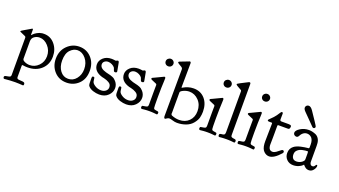

<svg xmlns="http://www.w3.org/2000/svg" viewBox="-72 -1377 3986 2258"><g transform="rotate(20 1920.5 -248.0)"><path d="M250 -27.3Q313.5 -27.3 360.8 -75.2Q408.2 -123 408.2 -195.3Q408.2 -266.6 360.8 -319.3Q313.5 -372.1 252.9 -372.1Q215.8 -372.1 186.5 -350.6Q158.2 -331.1 158.2 -289.1V-74.2Q158.2 -54.7 183.6 -43Q214.8 -27.3 250 -27.3ZM286.1 -430.7Q368.2 -430.7 421.4 -367.2Q474.6 -303.7 474.6 -214.8Q474.6 -116.2 408.2 -54.7Q341.8 6.8 237.3 6.8Q227.5 6.8 217.8 6.3Q208 5.9 200.2 4.9Q192.4 3.9 186.5 2.9Q180.7 2 176.8 2L172.9 1Q166 1 166 11.7V149.4V152.3Q166 175.8 188.5 177.7Q198.2 178.7 211.4 179.7Q224.6 180.7 230.5 181.2Q236.3 181.6 244.1 182.6Q252 183.6 255.4 185.5Q258.8 187.5 262.2 190.4Q265.6 193.4 266.6 197.8Q267.6 202.1 267.6 209Q267.6 223.6 255.9 223.6Q253.9 223.6 241.7 222.7Q229.5 221.7 208 220.7Q186.5 219.7 162.1 219.7Q129.9 219.7 98.1 221.7Q66.4 223.6 47.9 225.6L29.3 227.5Q12.7 227.5 12.7 208Q12.7 205.1 13.2 202.6Q13.7 200.2 15.1 198.7Q16.6 197.3 17.6 195.8Q18.6 194.3 22 192.9Q25.4 191.4 27.8 190.9Q30.3 190.4 35.6 189Q41 187.5 45.4 187Q49.8 186.5 57.6 184.6Q65.4 182.6 71.3 181.6Q92.8 177.7 92.8 154.3V-307.6V-309.6Q92.8 -325.2 80.1 -330.1Q66.4 -335.9 46.9 -344.7Q21.5 -355.5 17.1 -358.4Q12.7 -361.3 12.7 -365.2V-366.2Q12.7 -370.1 56.6 -395.5Q91.8 -416 120.1 -432.6Q123 -434.6 126 -436Q128.9 -437.5 130.4 -439Q131.8 -440.4 133.3 -440.9Q134.8 -441.4 136.7 -441.4Q144.5 -441.4 144.5 -429.7V-371.1Q144.5 -365.2 148.4 -365.2L161.1 -378.9Q173.8 -392.6 201.2 -408.7Q228.5 -424.8 262.7 -429.7Q270.5 -430.7 286.1 -430.7Z M514.6 -204.1Q514.6 -304.7 578.6 -368.2Q642.6 -431.6 730.5 -431.6Q820.3 -431.6 879.9 -367.7Q939.5 -303.7 939.5 -204.1Q939.5 -101.6 877.4 -41.5Q815.4 18.6 726.6 18.6Q632.8 18.6 573.7 -45.9Q514.6 -110.4 514.6 -204.1ZM629.9 -81.1Q668 -30.3 729.5 -30.3Q791 -30.3 831.1 -80.6Q871.1 -130.9 871.1 -200.2Q871.1 -278.3 826.7 -331.5Q782.2 -384.8 723.6 -384.8Q674.8 -384.8 633.3 -341.8Q591.8 -298.8 591.8 -209Q591.8 -130.9 629.9 -81.1Z M991.2 -308.6Q991.2 -355.5 1030.8 -391.1Q1070.3 -426.8 1134.8 -426.8Q1148.4 -426.8 1159.7 -425.3Q1170.9 -423.8 1177.2 -422.9Q1183.6 -421.9 1184.6 -421.9Q1188.5 -421.9 1196.3 -426.8Q1204.1 -431.6 1210 -431.6Q1221.7 -431.6 1225.6 -413.1Q1228.5 -398.4 1233.4 -372.1Q1238.3 -345.7 1241.7 -327.6Q1245.1 -309.6 1245.1 -307.6Q1245.1 -292 1221.7 -292Q1211.9 -292 1207.5 -299.3Q1203.1 -306.6 1199.2 -320.3Q1195.3 -334 1190.4 -340.8Q1179.7 -355.5 1155.8 -367.7Q1131.8 -379.9 1108.4 -379.9Q1082 -379.9 1063.5 -365.2Q1044.9 -350.6 1044.9 -327.1Q1044.9 -277.3 1124 -254.9Q1133.8 -252 1153.3 -247.6Q1172.9 -243.2 1183.6 -240.2Q1194.3 -237.3 1209.5 -231.4Q1224.6 -225.6 1236.3 -216.8Q1248 -208 1258.8 -195.3Q1289.1 -160.2 1289.1 -116.2Q1289.1 -63.5 1247.6 -22.5Q1206.1 18.6 1136.7 18.6Q1098.6 18.6 1059.1 5.9Q1019.5 -6.8 999 -31.2Q987.3 -43.9 987.3 -65.4Q987.3 -81.1 986.8 -100.6Q986.3 -120.1 986.3 -125Q986.3 -144.5 989.7 -150.4Q993.2 -156.2 1003.9 -156.2Q1014.6 -156.2 1017.6 -147.5Q1020.5 -138.7 1021.5 -121.6Q1022.5 -104.5 1027.3 -93.8Q1036.1 -74.2 1068.8 -54.7Q1101.6 -35.2 1140.6 -35.2Q1174.8 -35.2 1198.2 -53.7Q1221.7 -72.3 1221.7 -101.6Q1221.7 -120.1 1213.4 -134.3Q1205.1 -148.4 1187.5 -157.7Q1169.9 -167 1159.2 -171.4Q1148.4 -175.8 1125 -181.6L1101.6 -186.5Q991.2 -218.8 991.2 -308.6Z M1329.1 -308.6Q1329.1 -355.5 1368.7 -391.1Q1408.2 -426.8 1472.7 -426.8Q1486.3 -426.8 1497.6 -425.3Q1508.8 -423.8 1515.1 -422.9Q1521.5 -421.9 1522.5 -421.9Q1526.4 -421.9 1534.2 -426.8Q1542 -431.6 1547.9 -431.6Q1559.6 -431.6 1563.5 -413.1Q1566.4 -398.4 1571.3 -372.1Q1576.2 -345.7 1579.6 -327.6Q1583 -309.6 1583 -307.6Q1583 -292 1559.6 -292Q1549.8 -292 1545.4 -299.3Q1541 -306.6 1537.1 -320.3Q1533.2 -334 1528.3 -340.8Q1517.6 -355.5 1493.7 -367.7Q1469.7 -379.9 1446.3 -379.9Q1419.9 -379.9 1401.4 -365.2Q1382.8 -350.6 1382.8 -327.1Q1382.8 -277.3 1461.9 -254.9Q1471.7 -252 1491.2 -247.6Q1510.7 -243.2 1521.5 -240.2Q1532.2 -237.3 1547.4 -231.4Q1562.5 -225.6 1574.2 -216.8Q1585.9 -208 1596.7 -195.3Q1627 -160.2 1627 -116.2Q1627 -63.5 1585.4 -22.5Q1543.9 18.6 1474.6 18.6Q1436.5 18.6 1397 5.9Q1357.4 -6.8 1336.9 -31.2Q1325.2 -43.9 1325.2 -65.4Q1325.2 -81.1 1324.7 -100.6Q1324.2 -120.1 1324.2 -125Q1324.2 -144.5 1327.6 -150.4Q1331.1 -156.2 1341.8 -156.2Q1352.5 -156.2 1355.5 -147.5Q1358.4 -138.7 1359.4 -121.6Q1360.4 -104.5 1365.2 -93.8Q1374 -74.2 1406.7 -54.7Q1439.5 -35.2 1478.5 -35.2Q1512.7 -35.2 1536.1 -53.7Q1559.6 -72.3 1559.6 -101.6Q1559.6 -120.1 1551.3 -134.3Q1543 -148.4 1525.4 -157.7Q1507.8 -167 1497.1 -171.4Q1486.3 -175.8 1462.9 -181.6L1439.5 -186.5Q1329.1 -218.8 1329.1 -308.6Z M1729.5 -121.1Q1729.5 -171.9 1729.5 -215.8Q1729.5 -259.8 1730 -284.7Q1730.5 -309.6 1730.5 -314.5Q1730.5 -325.2 1723.1 -329.6Q1715.8 -334 1663.1 -355.5Q1650.4 -360.4 1650.4 -368.2Q1650.4 -371.1 1651.9 -374Q1653.3 -377 1656.7 -378.9Q1660.2 -380.9 1663.1 -382.3Q1666 -383.8 1670.9 -385.7Q1675.8 -387.7 1677.7 -388.7Q1787.1 -441.4 1788.1 -441.4H1789.1Q1802.7 -441.4 1802.7 -424.8L1801.8 -392.6Q1799.8 -360.4 1798.3 -306.2Q1796.9 -252 1796.9 -198.2V-165Q1796.9 -72.3 1799.8 -55.7Q1802.7 -39.1 1819.3 -37.1Q1848.6 -33.2 1856.4 -30.3Q1864.3 -27.3 1864.3 -15.6Q1864.3 5.9 1852.5 5.9Q1851.6 5.9 1846.7 5.4Q1841.8 4.9 1833 3.9Q1824.2 2.9 1813.5 2Q1802.7 1 1788.6 0.5Q1774.4 0 1760.7 0Q1747.1 0 1732.4 0.5Q1717.8 1 1707.5 2Q1697.3 2.9 1688.5 3.9Q1679.7 4.9 1674.8 5.4Q1669.9 5.9 1668.9 5.9Q1653.3 5.9 1653.3 -10.7Q1653.3 -27.3 1659.7 -30.3Q1666 -33.2 1703.1 -38.1Q1720.7 -41 1725.1 -49.3Q1729.5 -57.6 1729.5 -74.2ZM1739.3 -618.2Q1739.3 -637.7 1753.9 -651.4Q1768.6 -665 1788.1 -665Q1807.6 -665 1821.8 -651.4Q1835.9 -637.7 1835.9 -619.1Q1835.9 -598.6 1821.8 -585Q1807.6 -571.3 1787.1 -571.3Q1766.6 -571.3 1752.9 -584.5Q1739.3 -597.7 1739.3 -618.2Z M2019.5 -394.5Q2019.5 -388.7 2024.4 -388.7Q2026.4 -388.7 2043 -398.9Q2059.6 -409.2 2091.3 -419.4Q2123 -429.7 2160.2 -429.7Q2248 -429.7 2301.3 -368.7Q2354.5 -307.6 2354.5 -209Q2354.5 -170.9 2345.7 -135.3Q2336.9 -99.6 2305.2 -60.1Q2273.4 -20.5 2221.7 -1Q2168.9 18.6 2110.4 18.6Q2084 18.6 2054.7 9.3Q2025.4 0 2012.7 0Q1995.1 0 1981.4 10.7Q1967.8 21.5 1962.9 21.5Q1947.3 21.5 1947.3 -8.8Q1947.3 -67.4 1948.7 -301.3Q1950.2 -535.2 1950.2 -593.8Q1950.2 -607.4 1937.5 -616.2Q1930.7 -620.1 1923.8 -624.5Q1917 -628.9 1912.6 -631.3Q1908.2 -633.8 1903.3 -636.7Q1898.4 -639.6 1896 -641.6Q1893.6 -643.6 1890.6 -645.5Q1887.7 -647.5 1886.2 -648.4Q1884.8 -649.4 1883.8 -650.9Q1882.8 -652.3 1882.3 -653.8Q1881.8 -655.3 1881.8 -656.2Q1881.8 -664.1 1894.5 -668.9Q2004.9 -712.9 2008.8 -712.9Q2022.5 -710.9 2022.5 -693.4Q2022.5 -660.2 2021 -533.2Q2019.5 -406.2 2019.5 -394.5ZM2292 -192.4Q2292 -273.4 2242.2 -325.2Q2192.4 -377 2125 -377Q2089.8 -377 2053.2 -360.4Q2016.6 -343.8 2016.6 -328.1V-72.3Q2016.6 -71.3 2016.1 -68.8Q2015.6 -66.4 2015.6 -65.4Q2015.6 -46.9 2030.3 -41Q2077.1 -22.5 2122.1 -22.5Q2198.2 -22.5 2245.1 -69.8Q2292 -117.2 2292 -192.4Z M2457 -121.1Q2457 -171.9 2457 -215.8Q2457 -259.8 2457.5 -284.7Q2458 -309.6 2458 -314.5Q2458 -325.2 2450.7 -329.6Q2443.4 -334 2390.6 -355.5Q2377.9 -360.4 2377.9 -368.2Q2377.9 -371.1 2379.4 -374Q2380.9 -377 2384.3 -378.9Q2387.7 -380.9 2390.6 -382.3Q2393.6 -383.8 2398.4 -385.7Q2403.3 -387.7 2405.3 -388.7Q2514.6 -441.4 2515.6 -441.4H2516.6Q2530.3 -441.4 2530.3 -424.8L2529.3 -392.6Q2527.3 -360.4 2525.9 -306.2Q2524.4 -252 2524.4 -198.2V-165Q2524.4 -72.3 2527.3 -55.7Q2530.3 -39.1 2546.9 -37.1Q2576.2 -33.2 2584 -30.3Q2591.8 -27.3 2591.8 -15.6Q2591.8 5.9 2580.1 5.9Q2579.1 5.9 2574.2 5.4Q2569.3 4.9 2560.5 3.9Q2551.8 2.9 2541 2Q2530.3 1 2516.1 0.5Q2502 0 2488.3 0Q2474.6 0 2460 0.5Q2445.3 1 2435.1 2Q2424.8 2.9 2416 3.9Q2407.2 4.9 2402.3 5.4Q2397.5 5.9 2396.5 5.9Q2380.9 5.9 2380.9 -10.7Q2380.9 -27.3 2387.2 -30.3Q2393.6 -33.2 2430.7 -38.1Q2448.2 -41 2452.6 -49.3Q2457 -57.6 2457 -74.2ZM2466.8 -618.2Q2466.8 -637.7 2481.4 -651.4Q2496.1 -665 2515.6 -665Q2535.2 -665 2549.3 -651.4Q2563.5 -637.7 2563.5 -619.1Q2563.5 -598.6 2549.3 -585Q2535.2 -571.3 2514.6 -571.3Q2494.1 -571.3 2480.5 -584.5Q2466.8 -597.7 2466.8 -618.2Z M2833 -13.7Q2833 5.9 2821.3 5.9Q2820.3 5.9 2814.9 5.4Q2809.6 4.9 2800.8 3.9Q2792 2.9 2781.2 2Q2770.5 1 2755.9 0.5Q2741.2 0 2727.5 0Q2713.9 0 2700.2 0.5Q2686.5 1 2675.8 1.5Q2665 2 2656.7 2.9Q2648.4 3.9 2643.6 4.4Q2638.7 4.9 2637.7 4.9Q2623 4.9 2623 -12.7V-15.6Q2623 -28.3 2629.4 -31.7Q2635.7 -35.2 2664.1 -38.1Q2681.6 -40 2687 -49.3Q2692.4 -58.6 2692.4 -76.2V-585Q2692.4 -587.9 2691.9 -590.3Q2691.4 -592.8 2690.4 -594.7Q2689.5 -596.7 2689 -598.1Q2688.5 -599.6 2686 -601.1Q2683.6 -602.5 2682.1 -603.5Q2680.7 -604.5 2676.3 -606.9Q2671.9 -609.4 2669.9 -610.4Q2660.2 -616.2 2648.9 -622.6Q2637.7 -628.9 2633.3 -631.8Q2628.9 -634.8 2624 -638.2Q2619.1 -641.6 2617.7 -644Q2616.2 -646.5 2616.2 -649.4V-650.4Q2616.2 -655.3 2653.3 -674.8Q2699.2 -697.3 2739.3 -718.8Q2745.1 -722.7 2752 -722.7Q2765.6 -722.7 2765.6 -704.1V-71.3Q2765.6 -65.4 2766.1 -61.5Q2766.6 -57.6 2767.6 -54.2Q2768.6 -50.8 2769.5 -48.8Q2770.5 -46.9 2773.9 -44.9Q2777.3 -43 2778.8 -42Q2780.3 -41 2785.6 -39.6Q2791 -38.1 2793.5 -37.6Q2795.9 -37.1 2804.2 -36.1Q2812.5 -35.2 2816.4 -34.2Q2833 -31.2 2833 -13.7Z M2937.5 -121.1Q2937.5 -171.9 2937.5 -215.8Q2937.5 -259.8 2938 -284.7Q2938.5 -309.6 2938.5 -314.5Q2938.5 -325.2 2931.2 -329.6Q2923.8 -334 2871.1 -355.5Q2858.4 -360.4 2858.4 -368.2Q2858.4 -371.1 2859.9 -374Q2861.3 -377 2864.7 -378.9Q2868.2 -380.9 2871.1 -382.3Q2874 -383.8 2878.9 -385.7Q2883.8 -387.7 2885.7 -388.7Q2995.1 -441.4 2996.1 -441.4H2997.1Q3010.7 -441.4 3010.7 -424.8L3009.8 -392.6Q3007.8 -360.4 3006.3 -306.2Q3004.9 -252 3004.9 -198.2V-165Q3004.9 -72.3 3007.8 -55.7Q3010.7 -39.1 3027.3 -37.1Q3056.6 -33.2 3064.5 -30.3Q3072.3 -27.3 3072.3 -15.6Q3072.3 5.9 3060.5 5.9Q3059.6 5.9 3054.7 5.4Q3049.8 4.9 3041 3.9Q3032.2 2.9 3021.5 2Q3010.7 1 2996.6 0.5Q2982.4 0 2968.8 0Q2955.1 0 2940.4 0.5Q2925.8 1 2915.5 2Q2905.3 2.9 2896.5 3.9Q2887.7 4.9 2882.8 5.4Q2877.9 5.9 2877 5.9Q2861.3 5.9 2861.3 -10.7Q2861.3 -27.3 2867.7 -30.3Q2874 -33.2 2911.1 -38.1Q2928.7 -41 2933.1 -49.3Q2937.5 -57.6 2937.5 -74.2ZM2947.3 -618.2Q2947.3 -637.7 2961.9 -651.4Q2976.6 -665 2996.1 -665Q3015.6 -665 3029.8 -651.4Q3043.9 -637.7 3043.9 -619.1Q3043.9 -598.6 3029.8 -585Q3015.6 -571.3 2995.1 -571.3Q2974.6 -571.3 2960.9 -584.5Q2947.3 -597.7 2947.3 -618.2Z M3126 -365.2Q3105.5 -365.2 3105.5 -377.9Q3105.5 -383.8 3119.6 -396Q3133.8 -408.2 3160.2 -437Q3186.5 -465.8 3210 -504.9Q3220.7 -523.4 3229.5 -523.4Q3243.2 -523.4 3243.2 -506.8Q3243.2 -500 3242.7 -471.7Q3242.2 -443.4 3242.2 -436.5Q3242.2 -417 3261.7 -417H3351.6Q3353.5 -417 3356.4 -416.5Q3359.4 -416 3360.4 -416Q3385.7 -416 3385.7 -397.5Q3385.7 -378.9 3377 -368.2Q3372.1 -363.3 3359.4 -363.3H3242.2Q3232.4 -363.3 3232.4 -353.5Q3232.4 -272.5 3231.9 -218.8Q3231.4 -165 3231 -146.5Q3230.5 -127.9 3230.5 -120.1Q3230.5 -45.9 3282.2 -45.9Q3302.7 -45.9 3325.2 -61Q3347.7 -76.2 3364.7 -91.3Q3381.8 -106.4 3390.6 -106.4Q3398.4 -106.4 3403.8 -100.6Q3409.2 -94.7 3409.2 -87.9Q3409.2 -82 3402.3 -71.3Q3323.2 18.6 3262.7 18.6Q3226.6 18.6 3196.8 -10.3Q3167 -39.1 3162.1 -102.5Q3161.1 -113.3 3161.1 -134.8Q3161.1 -159.2 3163.1 -253.4Q3165 -347.7 3165 -356.4Q3165 -365.2 3158.2 -365.2Z M3447.3 -344.7Q3447.3 -374 3494.6 -403.8Q3542 -433.6 3600.6 -433.6Q3619.1 -433.6 3638.7 -429.7Q3658.2 -425.8 3683.1 -416Q3708 -406.2 3725.1 -382.3Q3742.2 -358.4 3746.1 -324.2Q3748 -300.8 3748 -288.1V-90.8Q3748 -73.2 3754.9 -62.5Q3761.7 -51.8 3768.6 -49.3Q3775.4 -46.9 3782.2 -46.9Q3795.9 -46.9 3803.7 -55.2Q3811.5 -63.5 3815.9 -71.8Q3820.3 -80.1 3826.2 -80.1Q3835 -80.1 3835 -67.4Q3835 -43.9 3813.5 -16.1Q3792 11.7 3757.8 11.7Q3745.1 11.7 3733.4 7.8Q3721.7 3.9 3713.9 -2.4Q3706.1 -8.8 3699.7 -14.6Q3693.4 -20.5 3689.5 -25.4L3686.5 -29.3Q3685.5 -29.3 3685.5 -29.8Q3685.5 -30.3 3684.6 -30.3Q3682.6 -30.3 3681.6 -28.3Q3680.7 -26.4 3674.8 -20.5Q3668.9 -14.6 3658.2 -7.8Q3614.3 19.5 3565.4 19.5Q3514.6 19.5 3482.9 -12.7Q3451.2 -44.9 3451.2 -91.8V-92.8Q3451.2 -149.4 3493.2 -181.6Q3507.8 -193.4 3531.2 -202.6Q3554.7 -211.9 3577.6 -216.8Q3600.6 -221.7 3621.1 -225.1Q3641.6 -228.5 3655.3 -229.5L3668.9 -230.5Q3676.8 -232.4 3676.8 -244.1V-280.3Q3676.8 -332 3653.3 -360.4Q3628.9 -386.7 3594.7 -386.7Q3542 -386.7 3508.8 -320.3Q3500 -308.6 3487.3 -308.6Q3471.7 -308.6 3459.5 -318.4Q3447.3 -328.1 3447.3 -344.7ZM3588.9 -35.2Q3611.3 -35.2 3631.3 -44.9Q3651.4 -54.7 3659.2 -62.5Q3667 -70.3 3671.9 -76.2Q3677.7 -84 3677.7 -98.6V-123V-164.1Q3677.7 -182.6 3676.3 -188Q3674.8 -193.4 3668 -193.4Q3643.6 -193.4 3606.9 -185.5Q3570.3 -177.7 3548.8 -157.2Q3525.4 -137.7 3525.4 -102.5Q3525.4 -65.4 3545.9 -47.9Q3559.6 -35.2 3588.9 -35.2ZM3462.9 -664.1Q3462.9 -680.7 3474.1 -690.9Q3485.4 -701.2 3500 -701.2H3501Q3528.3 -701.2 3555.7 -659.2Q3586.9 -613.3 3624 -557.6Q3661.1 -502.9 3661.1 -494.1Q3661.1 -486.3 3655.3 -480Q3649.4 -473.6 3641.6 -473.6H3639.6Q3632.8 -473.6 3625.5 -480Q3618.2 -486.3 3568.4 -538.1Q3522.5 -584 3488.3 -619.1Q3462.9 -644.5 3462.9 -664.1Z"/></g></svg>

Font: Goudy Bookletter 1911
Style: Regular
Weight: 400
Version: Version 2010.07.03